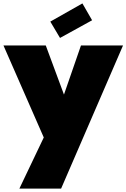

<svg xmlns="http://www.w3.org/2000/svg" viewBox="-30 -829 737 1119"><path d="M342.8 -277.8 441.9 -564H687L326.2 270H83L225.1 -27.8L-9.8 -564H236.8ZM450.2 -809.1 506.8 -710.9 319.8 -607.9 263.2 -703.1Z"/></svg>

Font: SVN-Poppins Black
Style: Regular
Weight: 900
Designer: Ninad Kale (Devanagari), Jonny Pinhorn (Latin)
Foundry: Indian Type Foundry
Version: Version 3.002 2017